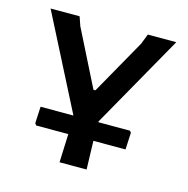

<svg xmlns="http://www.w3.org/2000/svg" viewBox="-81 -579 645 658"><g transform="rotate(15 241.5 -250.5)"><path d="M279 -167H391L396 -161L393 -101H279L282 0H186L190 -101H76L71 -108L74 -167H190V-168L20 -501H123L134 -469L234 -270H241L351 -465L365 -501H466L279 -170Z"/></g></svg>

Font: Alegreya Sans SC Medium
Style: Regular
Weight: 500
Designer: Juan Pablo del Peral
Foundry: Huerta Tipografica
Version: Version 2.001;PS 002.001;hotconv 1.0.88;makeotf.lib2.5.64775